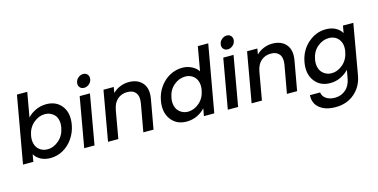

<svg xmlns="http://www.w3.org/2000/svg" viewBox="-94 -1276 4045 2054"><g transform="rotate(-15 1929.0 -249.0)"><path d="M220.2 -469.2Q256.3 -508.8 311.3 -534.4Q366.2 -560.1 428.2 -560.1Q539.6 -560.1 599.4 -481.7Q659.2 -403.3 637.2 -277.8Q622.6 -194.8 576.7 -128.9Q530.8 -63 465.6 -27.1Q400.4 8.8 328.1 8.8Q264.2 8.8 219 -16.1Q173.8 -41 150.9 -80.1L137.2 0H22.9L153.8 -740.2H268.1ZM521 -277.8Q528.8 -321.3 521 -356.7Q513.2 -392.1 493.7 -414.3Q474.1 -436.5 446.5 -448.7Q418.9 -460.9 386.2 -460.9Q318.4 -460.9 259.8 -410.6Q201.2 -360.4 186 -275.9Q178.2 -232.4 186 -196.8Q193.8 -161.1 213.1 -137.9Q232.4 -114.7 260 -102.3Q287.6 -89.8 319.8 -89.8Q388.2 -89.8 447 -141.1Q505.9 -192.4 521 -277.8Z M700.7 0 797.9 -550.8H911.6L814.9 0ZM868.7 -624Q837.9 -624 820.6 -645Q803.2 -666 808.6 -696.8Q813.5 -727.5 838.6 -748.8Q863.8 -770 894.5 -770Q924.3 -770 941.7 -748.8Q959 -727.5 953.6 -696.8Q948.7 -666 923.8 -645Q898.9 -624 868.7 -624Z M1355.5 0 1410.6 -308.1Q1423.3 -382.3 1393.1 -421.6Q1362.8 -460.9 1299.3 -460.9Q1234.9 -460.9 1190.4 -421.6Q1146 -382.3 1133.3 -308.1V-311L1078.6 0H964.4L1061.5 -550.8H1175.3L1164.6 -486.8Q1198.2 -521.5 1245.1 -540.8Q1292 -560.1 1341.3 -560.1Q1441.4 -560.1 1493.7 -498.5Q1545.9 -437 1526.4 -325.2L1468.3 0Z M1624.5 -277.8Q1639.2 -360.8 1685.5 -425.8Q1731.9 -490.7 1797.4 -525.4Q1862.8 -560.1 1935.5 -560.1Q1989.3 -560.1 2037.4 -536.4Q2085.4 -512.7 2110.4 -474.1L2157.2 -740.2H2272.5L2141.1 0H2026.4L2041.5 -83Q2005.9 -42.5 1951.9 -16.8Q1897.9 8.8 1834.5 8.8Q1724.1 8.8 1663.3 -71.8Q1602.5 -152.3 1624.5 -277.8ZM2075.2 -275.9Q2083 -320.3 2075.4 -354.7Q2067.9 -389.2 2048.6 -412.8Q2029.3 -436.5 2001.7 -448.7Q1974.1 -460.9 1941.4 -460.9Q1873 -460.9 1814.7 -411.9Q1756.3 -362.8 1741.2 -277.8Q1733.4 -234.4 1741.2 -198.2Q1749 -162.1 1768.6 -138.9Q1788.1 -115.7 1815.7 -102.8Q1843.3 -89.8 1875.5 -89.8Q1943.8 -89.8 2002 -140.1Q2060.1 -190.4 2075.2 -275.9Z M2291 0 2388.2 -550.8H2502L2405.3 0ZM2459 -624Q2428.2 -624 2410.9 -645Q2393.6 -666 2398.9 -696.8Q2403.8 -727.5 2429 -748.8Q2454.1 -770 2484.9 -770Q2514.6 -770 2532 -748.8Q2549.3 -727.5 2543.9 -696.8Q2539.1 -666 2514.2 -645Q2489.3 -624 2459 -624Z M2945.8 0 3001 -308.1Q3013.7 -382.3 2983.4 -421.6Q2953.1 -460.9 2889.6 -460.9Q2825.2 -460.9 2780.8 -421.6Q2736.3 -382.3 2723.6 -308.1V-311L2668.9 0H2554.7L2651.9 -550.8H2765.6L2754.9 -486.8Q2788.6 -521.5 2835.4 -540.8Q2882.3 -560.1 2931.6 -560.1Q3031.7 -560.1 3084 -498.5Q3136.2 -437 3116.7 -325.2L3058.6 0Z M3214.8 -277.8Q3236.8 -402.8 3325.4 -481.4Q3414.1 -560.1 3524.9 -560.1Q3588.4 -560.1 3633.8 -534.7Q3679.2 -509.3 3699.7 -471.2L3713.9 -550.8H3828.6L3730.5 8.8Q3710 124.5 3625 198.2Q3540 272 3414.6 272Q3302.7 272 3238.3 219.7Q3173.8 167.5 3179.7 77.1H3292.5Q3297.9 120.1 3335.7 146.5Q3373.5 172.9 3432.6 172.9Q3501.5 172.9 3551.3 130.6Q3601.1 88.4 3615.7 8.8L3631.8 -83Q3596.2 -43.9 3542 -17.6Q3487.8 8.8 3424.8 8.8Q3314.5 8.8 3253.7 -71.8Q3192.9 -152.3 3214.8 -277.8ZM3665.5 -275.9Q3673.3 -320.3 3665.8 -354.7Q3658.2 -389.2 3638.9 -412.8Q3619.6 -436.5 3592 -448.7Q3564.5 -460.9 3531.7 -460.9Q3463.4 -460.9 3405 -411.9Q3346.7 -362.8 3331.5 -277.8Q3323.7 -234.4 3331.5 -198.2Q3339.4 -162.1 3358.9 -138.9Q3378.4 -115.7 3406 -102.8Q3433.6 -89.8 3465.8 -89.8Q3534.2 -89.8 3592.3 -140.1Q3650.4 -190.4 3665.5 -275.9Z"/></g></svg>

Font: Poppins Medium
Style: Italic
Weight: 500
Italic angle: -10°
Designer: Ninad Kale (Devanagari), Jonny Pinhorn (Latin)
Foundry: Indian Type Foundry
Version: Version 3.200;PS 1.000;hotconv 16.6.54;makeotf.lib2.5.65590